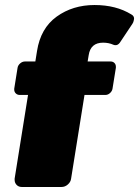

<svg xmlns="http://www.w3.org/2000/svg" viewBox="-20 -745 554 765"><path d="M36.7 -387.5V-391.7L50 -475Q51.7 -485 60.4 -492.5Q69.2 -500 79.2 -500H120.8L127.5 -541.7Q141.7 -632.5 205.8 -678.8Q270 -725 356.7 -725Q442.5 -725 503.3 -687.5Q514.2 -681.7 514.2 -670.8Q514.2 -670 513.8 -668.3Q513.3 -666.7 513.3 -665Q511.7 -655.8 507.5 -650L457.5 -575Q450 -565 440.8 -565Q435 -565 431.7 -566.7Q413.3 -575 390.8 -575Q340.8 -575 333.3 -525L329.2 -500H420.8Q430 -500 435.8 -494.2Q441.7 -488.3 441.7 -479.2V-475L428.3 -391.7Q426.7 -381.7 418.3 -374.2Q410 -366.7 400 -366.7H316.7L263.3 -33.3Q261.7 -20 250.4 -10Q239.2 0 225 0H66.7Q54.2 0 46.2 -8.3Q38.3 -16.7 38.3 -28.3V-33.3L91.7 -366.7H58.3Q49.2 -366.7 42.9 -372.9Q36.7 -379.2 36.7 -387.5Z"/></svg>

Font: BoonTook Mon
Style: Italic
Weight: 400
Italic angle: -9°
Designer: Sungsit Sawaiwan
Foundry: FontUni
Version: Version 3.0